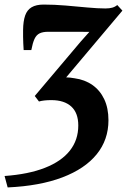

<svg xmlns="http://www.w3.org/2000/svg" viewBox="-52 -577 556 840"><path d="M-18.5 243 -32 193Q72.5 185.5 144.5 157.2Q216.5 129 253.5 82.2Q290.5 35.5 290.5 -28Q290.5 -83 259.8 -111Q229 -139 172.5 -139Q156 -139 142.5 -137.5Q129 -136 118.5 -133L100 -157L301.5 -395.5L339 -437.5Q312 -438 282 -438Q252 -438 221.2 -438Q190.5 -438 159.5 -438Q135.5 -438 121.2 -431Q107 -424 99 -406.8Q91 -389.5 85 -358H51.5Q50.5 -374 49.8 -388Q49 -402 49 -416.2Q49 -430.5 49 -445.5Q49.5 -484.5 58 -509Q66.5 -533.5 86.2 -545.2Q106 -557 139 -557Q185.5 -557 235.2 -552.8Q285 -548.5 330.8 -544.2Q376.5 -540 409 -540Q427 -540 439.2 -543.5Q451.5 -547 461 -555L483.5 -530.5L237.5 -238.5Q245 -238.5 254.2 -237.5Q263.5 -236.5 274.5 -234.5Q319 -228.5 352.2 -205.2Q385.5 -182 404 -143Q422.5 -104 422.5 -51Q422.5 34.5 371 98Q319.5 161.5 221 199Q122.5 236.5 -18.5 243Z"/></svg>

Font: Merriweather 48pt
Style: Bold Italic
Weight: 700
Italic angle: -7.8°
Version: Version 2.101